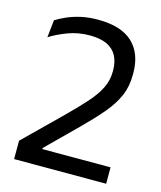

<svg xmlns="http://www.w3.org/2000/svg" viewBox="-101 -724 671 798"><g transform="rotate(15 235.0 -325.0)"><path d="M35 0V-79L194.5 -235.5Q239.5 -280 271.2 -315.5Q303 -351 320 -385Q337 -419 337 -457.5V-462.5Q337 -499 323 -525Q309 -551 280.5 -564.5Q252 -578 207 -578Q157 -578 114 -562Q71 -546 37.5 -525L45.5 -600Q64.5 -612 90.5 -623.5Q116.5 -635 149.5 -642.5Q182.5 -650 223 -650Q322 -650 371.5 -604Q421 -558 421 -472.5V-465.5Q421 -415 403 -374Q385 -333 350.5 -292.2Q316 -251.5 267.5 -203.5L137.5 -75V-55.5L103.5 -70.5H431V0Z"/></g></svg>

Font: Anek Gujarati Medium
Style: Regular
Weight: 400
Version: Version 1.003